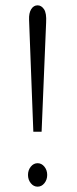

<svg xmlns="http://www.w3.org/2000/svg" viewBox="-20 -688 290 720"><path d="M105 -194 89 -614Q88 -639 97 -653.5Q106 -668 121 -668Q135 -668 145 -653.5Q155 -639 153 -604L136 -194ZM121 12Q106 12 95.5 -1Q85 -14 85 -32Q85 -50 95.5 -63Q106 -76 121 -76Q136 -76 146.5 -63Q157 -50 157 -32Q157 -14 146.5 -1Q136 12 121 12Z"/></svg>

Font: Inconsolata UltraCondensed
Style: Regular
Weight: 400
Width: 1
Monospace: yes
Designer: Raph Levien, Cyreal, Brenton Simpson
Foundry: Raph Levien, Cyreal, Google
Version: Version 3.001; ttfautohint (v1.8.2.53-6de2)